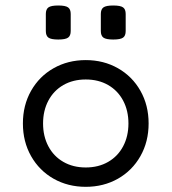

<svg xmlns="http://www.w3.org/2000/svg" viewBox="-20 -686 640 716"><path d="M534.2 -225.6Q534.2 -157.7 503.7 -103.8Q473.1 -49.8 419.7 -19.5Q366.2 10.7 299.8 10.7Q233.4 10.7 179.9 -19.5Q126.5 -49.8 95.9 -103.8Q65.4 -157.7 65.4 -225.6Q65.4 -293.5 95.9 -347.4Q126.5 -401.4 179.9 -431.6Q233.4 -461.9 299.8 -461.9Q366.2 -461.9 419.7 -431.6Q473.1 -401.4 503.7 -347.4Q534.2 -293.5 534.2 -225.6ZM140.6 -225.6Q140.6 -177.7 160.4 -140.4Q180.2 -103 216.3 -82.3Q252.4 -61.5 299.8 -61.5Q347.2 -61.5 383.3 -82.3Q419.4 -103 439.2 -140.4Q459 -177.7 459 -225.6Q459 -273.4 439.2 -310.8Q419.4 -348.1 383.3 -368.9Q347.2 -389.6 299.8 -389.6Q252.4 -389.6 216.3 -368.9Q180.2 -348.1 160.4 -310.8Q140.6 -273.4 140.6 -225.6ZM197.3 -538.6Q170.4 -538.6 160.6 -545.7Q150.9 -552.7 150.9 -570.3V-633.8Q150.9 -651.4 160.6 -658.4Q170.4 -665.5 197.3 -665.5Q224.1 -665.5 233.9 -658.4Q243.7 -651.4 243.7 -633.8V-570.3Q243.7 -552.7 233.9 -545.7Q224.1 -538.6 197.3 -538.6ZM402.3 -538.6Q375.5 -538.6 365.7 -545.7Q356 -552.7 356 -570.3V-633.8Q356 -651.4 365.7 -658.4Q375.5 -665.5 402.3 -665.5Q429.2 -665.5 439 -658.4Q448.7 -651.4 448.7 -633.8V-570.3Q448.7 -552.7 439 -545.7Q429.2 -538.6 402.3 -538.6Z"/></svg>

Font: Courier Prime Code
Style: Regular
Weight: 400
Designer: Alan Dague-Greene
Foundry: Quote-Unquote Apps
Version: Version 3.0318